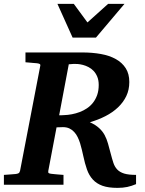

<svg xmlns="http://www.w3.org/2000/svg" viewBox="-33 -937 736 974"><path d="M657.2 -2.9Q634.3 6.8 612.3 11.5Q590.3 16.1 563 16.1Q516.6 16.1 486.8 5.4Q457 -5.4 438 -26.1Q418.9 -46.9 408.2 -77.1Q397.5 -107.4 389.2 -147Q385.7 -161.6 382.1 -178Q378.4 -194.3 373.3 -210.4Q368.2 -226.6 361.1 -241.2Q354 -255.9 343.5 -267.3Q333 -278.8 319.1 -285.4Q305.2 -292 286.1 -292Q279.8 -292 271 -291.5Q262.2 -291 253.9 -291L211.9 -69.8Q210.4 -61.5 214.4 -58.8Q218.3 -56.2 228 -55.2Q236.8 -54.2 247.1 -53.2Q255.4 -52.2 266.6 -51.5Q277.8 -50.8 289.1 -49.8V0H-13.2V-49.8Q-2 -50.8 8.5 -51.3Q19 -51.8 27.3 -52.7Q37.1 -53.7 45.9 -54.2Q55.2 -55.2 60.8 -58.1Q66.4 -61 68.8 -70.8L170.9 -601.1Q173.3 -609.4 168.5 -612.3Q163.6 -615.2 153.8 -616.2Q144.5 -616.7 135.3 -617.7Q127 -618.7 116.7 -619.4Q106.4 -620.1 96.2 -621.1V-670.9H384.8Q435.1 -670.9 478.5 -663.1Q522 -655.3 554.2 -637.5Q586.4 -619.6 604.7 -591.1Q623 -562.5 623 -521Q623 -481.4 607.7 -449.5Q592.3 -417.5 565.4 -392.1Q538.6 -366.7 502 -347.9Q465.3 -329.1 422.9 -316.9Q451.7 -303.7 469.2 -287.8Q486.8 -272 497.6 -252.2Q508.3 -232.4 514.9 -208.7Q521.5 -185.1 528.8 -157.2Q535.6 -130.9 542.2 -110.8Q548.8 -90.8 561.8 -77.1Q574.7 -63.5 596.9 -56.6Q619.1 -49.8 657.2 -49.8ZM467.8 -505.9Q467.8 -530.3 460.4 -547.9Q453.1 -565.4 441.7 -577.4Q430.2 -589.4 416 -596.7Q401.9 -604 387.7 -607.7Q373.5 -611.3 361.1 -612.3Q348.6 -613.3 340.8 -612.8L315.9 -610.8L267.1 -352.1H273.9Q278.3 -352.1 282.2 -352.5Q287.1 -352.5 292 -353Q311 -353.5 331.5 -357.4Q352.1 -361.3 371.6 -368.7Q391.1 -376 408.4 -387.7Q425.8 -399.4 439 -416.3Q452.1 -433.1 460 -455.3Q467.8 -477.5 467.8 -505.9ZM453.6 -746.1H335.4L258.3 -917.5H341.3L410.6 -823.2L515.6 -917.5H598.6Z"/></svg>

Font: Charis SIL Afr
Style: Bold Italic
Weight: 700
Italic angle: -11°
Foundry: SIL International
Version: Version 5.000